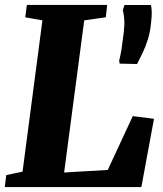

<svg xmlns="http://www.w3.org/2000/svg" viewBox="-20 -763 664 783"><path d="M-0.5 0 5.5 -49 72 -63 153 -680 83 -692.5 89.5 -743H417L411.5 -692.5L323.5 -680L241.5 -59.5L419.5 -70L521.5 -289.5L608 -278.5L556.5 0ZM539 -502 468 -503.5 466 -515.5Q471.5 -536.5 475.8 -563.8Q480 -591 485 -633Q488.5 -665 486.5 -686.5Q484.5 -708 481 -721.5L487.5 -742.5H595.5Q598 -732.5 598.8 -716Q599.5 -699.5 596 -670Q592.5 -632 582.8 -601.5Q573 -571 561.2 -546.5Q549.5 -522 539 -502Z"/></svg>

Font: Merriweather 28pt Black
Style: Italic
Weight: 900
Italic angle: -7.8°
Version: Version 2.101